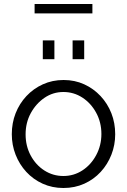

<svg xmlns="http://www.w3.org/2000/svg" viewBox="-20 -930 635 960"><path d="M297 10Q241 10 193.5 -11.5Q146 -33 111.5 -70.5Q77 -108 58 -156.5Q39 -205 39 -259Q39 -315 58 -363.5Q77 -412 112 -449.5Q147 -487 194.5 -508.5Q242 -530 298 -530Q354 -530 401 -508.5Q448 -487 483 -449.5Q518 -412 537 -363.5Q556 -315 556 -259Q556 -205 537 -156.5Q518 -108 483.5 -70.5Q449 -33 401.5 -11.5Q354 10 297 10ZM108 -258Q108 -200 133.5 -152.5Q159 -105 202 -77.5Q245 -50 297 -50Q349 -50 392 -78Q435 -106 461 -154.5Q487 -203 487 -260Q487 -318 461 -366Q435 -414 392 -442Q349 -470 297 -470Q245 -470 202.5 -441Q160 -412 134 -364.5Q108 -317 108 -258ZM194 -634V-728H252V-634ZM343 -634V-728H401V-634ZM153 -863V-910H442V-863Z"/></svg>

Font: Raleway Thin
Style: Regular
Weight: 400
Version: Version 4.026